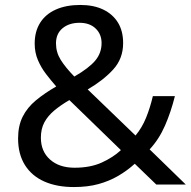

<svg xmlns="http://www.w3.org/2000/svg" viewBox="-20 -745 772 775"><path d="M304 -725Q358 -725 396.5 -706.5Q435 -688 456 -654Q477 -620 477 -571Q477 -508 436.5 -464Q396 -420 334 -384L527 -198Q553 -229 569.5 -269.5Q586 -310 597 -357H686Q670 -293 646 -238Q622 -183 584 -142L730 0H611L524 -84Q493 -56 457 -35Q421 -14 377.5 -2Q334 10 278 10Q209 10 158.5 -12.5Q108 -35 80.5 -79Q53 -123 53 -186Q53 -237 71.5 -274Q90 -311 125 -340Q160 -369 207 -396Q186 -420 166 -446Q146 -472 133 -502.5Q120 -533 120 -569Q120 -618 142 -653Q164 -688 205.5 -706.5Q247 -725 304 -725ZM260 -341Q224 -320 198.5 -298.5Q173 -277 159 -251Q145 -225 145 -189Q145 -134 182 -101Q219 -68 281 -68Q345 -68 391 -89Q437 -110 468 -139ZM301 -653Q259 -653 232.5 -631Q206 -609 206 -570Q206 -534 225 -503.5Q244 -473 280 -436Q339 -470 364.5 -500.5Q390 -531 390 -571Q390 -607 366 -630Q342 -653 301 -653Z"/></svg>

Font: lguzrati85
Style: Book
Weight: 400
Designer: Jelle Bosma - Monotype Design Team, Universal Thirst
Foundry: Monotype Imaging Inc.
Version: Version 2.106